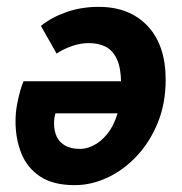

<svg xmlns="http://www.w3.org/2000/svg" viewBox="-20 -528 532 560"><path d="M197.8 12Q135.1 12 97.3 -13.1Q59.4 -38.2 42.4 -80.4Q25.3 -122.5 25.3 -174Q25.3 -198.2 29.4 -221.2Q33.6 -244.2 38.9 -262.8Q44.2 -281.3 48.7 -291H361.7L351 -197.5H141.7Q139.4 -189.4 138.6 -182.8Q137.7 -176.1 137.7 -166.9Q137.7 -146.8 145.1 -130.3Q152.5 -113.7 169.4 -103.7Q186.3 -93.7 214.3 -93.7Q232.2 -93.7 252.9 -103.9Q273.5 -114.1 292 -136.3Q310.5 -158.4 321.9 -194.1Q333.2 -229.8 333.2 -280.9Q333.2 -329 321 -355.3Q308.7 -381.6 287.8 -391.9Q266.9 -402.3 238.8 -402.3Q215.2 -402.3 190 -393.7Q164.8 -385 145.1 -371.7L99.3 -452.5Q130.4 -477.6 173.9 -492.8Q217.3 -508 268 -508Q357.9 -508 410.6 -452.1Q463.2 -396.1 463.2 -295.6Q463.2 -226.6 440.3 -170.3Q417.4 -114 379 -73Q340.6 -32 293.5 -10Q246.4 12 197.8 12Z"/></svg>

Font: Source Sans 3
Style: Italic
Weight: 200
Italic angle: -11°
Designer: Paul D. Hunt
Foundry: Adobe
Version: Version 3.046;hotconv 1.0.118;makeotfexe 2.5.65603